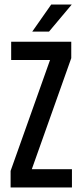

<svg xmlns="http://www.w3.org/2000/svg" viewBox="-20 -822 362 842"><path d="M295.5 -80V0H26.5V-72.5L199.5 -559H29V-639H292.5V-567L119.5 -80ZM204.5 -802H294.5L195 -683.5H121.5Z"/></svg>

Font: Anek Latin Condensed Medium
Style: Regular
Weight: 500
Width: 3
Designer: Yesha Goshar
Foundry: Ek Type
Version: Version 1.003